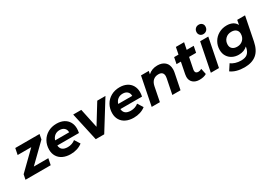

<svg xmlns="http://www.w3.org/2000/svg" viewBox="9 -1876 4455 3166"><g transform="rotate(-30 2236.0 -292.5)"><path d="M541 -444 209 -120H485L461 0H-19L0 -94L332 -418H73L97 -538H559Z M1130 -227H718Q726 -117 857 -117Q898 -117 935.5 -130Q973 -143 1001 -167L1066 -64Q1021 -28 963 -10Q905 8 841 8Q758 8 695.5 -21.5Q633 -51 599.5 -106Q566 -161 566 -233Q566 -322 606.5 -393.5Q647 -465 719 -505.5Q791 -546 883 -546Q961 -546 1018.5 -517Q1076 -488 1107.5 -434Q1139 -380 1139 -309Q1139 -272 1130 -227ZM729 -318H996Q996 -370 963.5 -399.5Q931 -429 876 -429Q821 -429 783 -399.5Q745 -370 729 -318Z M1814 -538 1480 0H1319L1200 -538H1354L1432 -171L1658 -538Z M2331 -227H1919Q1927 -117 2058 -117Q2099 -117 2136.5 -130Q2174 -143 2202 -167L2267 -64Q2222 -28 2164 -10Q2106 8 2042 8Q1959 8 1896.5 -21.5Q1834 -51 1800.5 -106Q1767 -161 1767 -233Q1767 -322 1807.5 -393.5Q1848 -465 1920 -505.5Q1992 -546 2084 -546Q2162 -546 2219.5 -517Q2277 -488 2308.5 -434Q2340 -380 2340 -309Q2340 -272 2331 -227ZM1930 -318H2197Q2197 -370 2164.5 -399.5Q2132 -429 2077 -429Q2022 -429 1984 -399.5Q1946 -370 1930 -318Z M3000 -363Q3000 -330 2993 -298L2933 0H2777L2835 -288Q2839 -305 2839 -325Q2839 -367 2816 -389Q2793 -411 2747 -411Q2687 -411 2647.5 -376.5Q2608 -342 2594 -273L2540 0H2384L2491 -538H2639L2627 -480Q2699 -546 2804 -546Q2894 -546 2947 -498.5Q3000 -451 3000 -363Z M3287 -190Q3285 -182 3285 -168Q3285 -116 3342 -116Q3373 -116 3405 -135L3428 -24Q3376 8 3294 8Q3218 8 3172 -32Q3126 -72 3126 -142Q3126 -162 3131 -189L3174 -406H3091L3115 -526H3198L3224 -657H3380L3354 -526H3488L3464 -406H3330Z M3617 -538H3772L3665 0H3510ZM3640 -694Q3640 -734 3665.5 -760.5Q3691 -787 3732 -787Q3769 -787 3792 -764.5Q3815 -742 3815 -709Q3815 -666 3789 -639.5Q3763 -613 3722 -613Q3686 -613 3663 -636.5Q3640 -660 3640 -694Z M4472 -538 4383 -90Q4353 62 4267.5 132Q4182 202 4039 202Q3961 202 3895.5 184Q3830 166 3783 131L3857 18Q3889 45 3939.5 60.5Q3990 76 4046 76Q4125 76 4166 41.5Q4207 7 4222 -63L4226 -86Q4161 -26 4062 -26Q3995 -26 3941 -53.5Q3887 -81 3855.5 -132Q3824 -183 3824 -252Q3824 -334 3863 -401Q3902 -468 3970.5 -507Q4039 -546 4124 -546Q4187 -546 4234.5 -522.5Q4282 -499 4306 -450L4323 -538ZM4260 -311Q4260 -360 4228 -388.5Q4196 -417 4139 -417Q4070 -417 4025.5 -373Q3981 -329 3981 -260Q3981 -211 4014 -182.5Q4047 -154 4104 -154Q4172 -154 4216 -198Q4260 -242 4260 -311Z"/></g></svg>

Font: Idrija
Style: Bold Italic
Weight: 700
Italic angle: -11.3°
Designer: Julieta Ulanovsky
Foundry: Julieta Ulanovsky
Version: Version 7.200